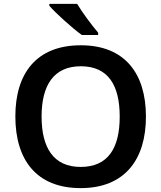

<svg xmlns="http://www.w3.org/2000/svg" viewBox="-20 -958 830 988"><path d="M377 -938H234V-928C266 -891 352 -813 401 -778H485V-790C453 -827 404 -893 377 -938ZM731 -358C731 -580 622 -725 396 -725C166 -725 59 -579 59 -359C59 -137 166 10 395 10C622 10 731 -137 731 -358ZM194 -358C194 -519 256 -617 396 -617C537 -617 596 -519 596 -358C596 -197 537 -99 395 -99C256 -99 194 -197 194 -358Z"/></svg>

Font: Noto Sans Myanmar SemiBold
Style: Regular
Weight: 600
Designer: Monotype Design Team
Foundry: Monotype Imaging Inc.
Version: Version 2.107